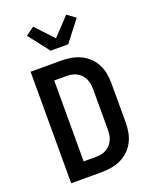

<svg xmlns="http://www.w3.org/2000/svg" viewBox="-177 -1090 954 1189"><g transform="rotate(-20 300.0 -496.0)"><path d="M81 0V-735H282Q314 -735 346.5 -729.5Q379 -724 408 -710.5Q437 -697 461 -674.5Q485 -652 500 -623Q515 -594 521 -562Q527 -530 527 -498V-237Q527 -205 521 -173Q515 -141 500 -112Q485 -83 461 -60.5Q437 -38 408 -24.5Q379 -11 346.5 -5.5Q314 0 282 0ZM200 -101H282Q300 -101 317 -104.5Q334 -108 349.5 -116.5Q365 -125 377 -138.5Q389 -152 396 -168Q403 -184 405.5 -201.5Q408 -219 408 -237V-498Q408 -516 405.5 -533.5Q403 -551 396 -567Q389 -583 377 -596.5Q365 -610 349.5 -618.5Q334 -627 317 -630.5Q300 -634 282 -634H200ZM242 -815 227 -835 136 -952 191 -992 300 -876 409 -992 464 -952 358 -815Z"/></g></svg>

Font: Iosevka Fixed Extended
Style: Bold
Weight: 700
Width: 7
Monospace: yes
Designer: Belleve Invis
Foundry: Belleve Invis
Version: Version 24.1.1; ttfautohint (v1.8.4)